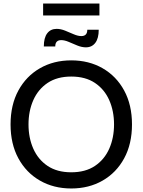

<svg xmlns="http://www.w3.org/2000/svg" viewBox="-20 -1057 810 1091"><path d="M385 14Q285 14 207 -30.8Q129 -75.5 84.5 -157.2Q40 -239 40 -350Q40 -461 84.5 -542.8Q129 -624.5 207 -669.2Q285 -714 385 -714Q485 -714 563 -669.2Q641 -624.5 685.5 -542.8Q730 -461 730 -350Q730 -239 685.5 -157.2Q641 -75.5 563 -30.8Q485 14 385 14ZM385 -78Q465.5 -78 519.5 -114.2Q573.5 -150.5 600.8 -212.2Q628 -274 628 -350Q628 -426 600.8 -487.8Q573.5 -549.5 519.5 -585.8Q465.5 -622 385 -622Q304.5 -622 250.5 -585.8Q196.5 -549.5 169.2 -487.8Q142 -426 142 -350Q142 -274 169.2 -212.2Q196.5 -150.5 250.5 -114.2Q304.5 -78 385 -78ZM468 -788Q445 -788 419.8 -798.2Q394.5 -808.5 370.8 -818.8Q347 -829 328 -829Q294 -829 294 -793H229Q229 -842 248.2 -867.5Q267.5 -893 302 -893Q325 -893 350.2 -882.8Q375.5 -872.5 399.2 -862.2Q423 -852 442 -852Q476 -852 476 -888H541Q541 -839.5 521.8 -813.8Q502.5 -788 468 -788ZM225 -969V-1037H545V-969Z"/></svg>

Font: Cabin Resolve
Style: Regular-Resolve
Weight: 400
Designer: Pablo Impallari
Foundry: Pablo Impallari. http://www.impallari.com Igino Marini. http://www.ikern.com
Version: Version 3.001